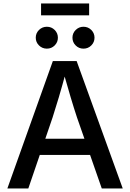

<svg xmlns="http://www.w3.org/2000/svg" viewBox="-20 -1076 743 1096"><path d="M22 0 281.7 -727.5H417.5L680.7 0H561L419.4 -405.8Q402.8 -455.6 383.1 -521.5Q363.3 -587.4 336.9 -681.2H360.8Q335.4 -586.9 315.7 -520.3Q295.9 -453.6 280.3 -405.8L141.6 0ZM163.6 -191.4V-284.2H539.6V-191.4ZM456.5 -798.3Q430.2 -798.3 411.9 -816.7Q393.6 -835 393.6 -860.8Q393.6 -886.7 412.1 -905Q430.7 -923.3 456.5 -923.3Q482.9 -923.3 501.2 -905Q519.5 -886.7 519.5 -860.8Q519.5 -835 501.2 -816.7Q482.9 -798.3 456.5 -798.3ZM247.6 -798.3Q221.2 -798.3 202.6 -816.7Q184.1 -835 184.1 -860.8Q184.1 -886.7 202.6 -905Q221.2 -923.3 247.6 -923.3Q273.9 -923.3 292.2 -905Q310.5 -886.7 310.5 -860.8Q310.5 -835 292.2 -816.7Q273.9 -798.3 247.6 -798.3ZM488.8 -1056.2V-988.3H214.4V-1056.2Z"/></svg>

Font: Inter 17pt Medium
Style: Regular
Weight: 500
Version: Version 4.001;git-66647c0bb